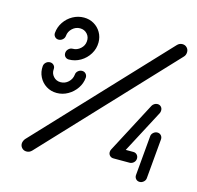

<svg xmlns="http://www.w3.org/2000/svg" viewBox="-83 -606 709 692"><g transform="rotate(15 272.0 -260.0)"><path d="M191.9 -332.2Q200.4 -332.2 205.7 -326.3Q211.1 -320.4 210.7 -311.9Q208.9 -290 196.3 -271.7Q183.7 -253.3 164.4 -242.4Q145.2 -231.5 123.3 -231.5Q101.5 -231.5 84.1 -242.4Q66.7 -253.3 57.4 -271.9Q48.1 -290.4 50 -311.9Q50.7 -320.4 57.2 -326.3Q63.7 -332.2 72.2 -332.2Q80.7 -332.2 86.3 -326.3Q91.9 -320.4 91.1 -311.9Q89.6 -295.9 100 -284.3Q110.4 -272.6 126.7 -272.6Q143.3 -272.6 155.6 -284.1Q167.8 -295.6 169.6 -311.9Q170 -320.4 176.7 -326.3Q183.3 -332.2 191.9 -332.2ZM80 -418.9Q71.5 -418.9 66.1 -425Q60.7 -431.1 61.5 -439.3Q63.3 -461.1 75.7 -479.6Q88.1 -498.1 107.6 -508.9Q127 -519.6 148.9 -519.6Q169.6 -519.6 186.3 -509.8Q203 -500 212.6 -483.3Q222.2 -466.7 222.2 -446.3Q222.2 -423 210 -403Q197.8 -383 177.6 -371.1Q157.4 -359.3 134.4 -359.3Q126.7 -359.3 121.3 -364.4Q115.9 -369.6 115.9 -377.8Q115.9 -387 122.6 -393.7Q129.3 -400.4 138.1 -400.4Q154.4 -400.4 167 -411.9Q179.6 -423.3 180.7 -439.3Q182.2 -455.6 171.9 -467Q161.5 -478.5 145.2 -478.5Q128.9 -478.5 116.5 -467Q104.1 -455.6 102.6 -439.3Q101.9 -430.7 95.2 -424.8Q88.5 -418.9 80 -418.9ZM516.3 -518.9Q526.3 -518.9 533 -512Q539.6 -505.2 539.6 -495.6Q539.6 -484.1 532.2 -476.7L92.6 -8.5Q84.4 0.4 72.6 0.4Q62.2 0.4 55.4 -7Q48.5 -14.4 49.3 -25.2Q51.1 -35.2 57 -41.9L496.7 -510Q504.8 -518.9 516.3 -518.9ZM464.4 -78.5Q464.4 -69.6 457.8 -63.1Q451.1 -56.7 442.2 -56.7H383.3L386.7 -97.8H445.6Q453.7 -97.8 459.1 -92.2Q464.4 -86.7 464.4 -78.5ZM511.5 -187.8Q520 -187.8 525.4 -181.7Q530.7 -175.6 530 -167L517 -20Q516.7 -11.5 510 -5.4Q503.3 0.7 494.8 0.7Q486.3 0.7 480.9 -5.4Q475.6 -11.5 476.3 -20L489.3 -167Q489.6 -175.6 496.3 -181.7Q503 -187.8 511.5 -187.8ZM382.2 -56.7Q374.1 -56.7 368.7 -62Q363.3 -67.4 363.3 -75.2Q363.3 -80.7 365.9 -85.6L465.6 -275.2Q468.5 -280.4 473.9 -283.7Q479.3 -287 485.2 -287Q493.3 -287 498.5 -281.7Q503.7 -276.3 503.7 -268.5Q503.7 -262.2 501.5 -257.8L401.9 -68.9Q398.9 -63.3 393.7 -60Q388.5 -56.7 382.2 -56.7Z"/></g></svg>

Font: 26F Galaxy Sans Medium
Style: Italic
Weight: 500
Italic angle: -5°
Designer: C₂₉H₂₅N₃O₅
Version: Version 1.200